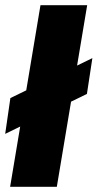

<svg xmlns="http://www.w3.org/2000/svg" viewBox="-25 -720 376 740"><path d="M-5 -204 15 -342 331 -496 310 -358ZM14 0 131 -700H311L194 0Z"/></svg>

Font: Figtree Black
Style: Italic
Weight: 900
Italic angle: -9.5°
Foundry: Erik Kennedy
Version: Version 2.001;gftools[0.9.30]